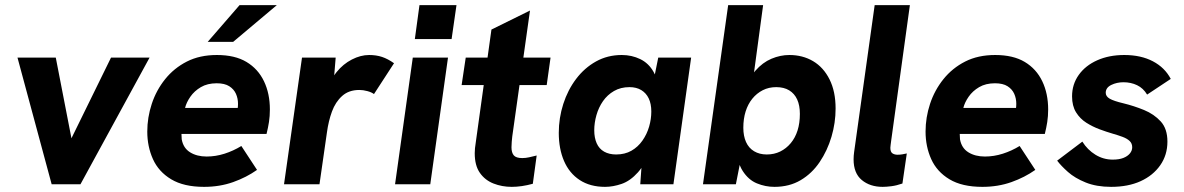

<svg xmlns="http://www.w3.org/2000/svg" viewBox="-20 -717 4608 747"><path d="M181 0 48 -493H197L258 -179L412 -493H562L293 0Z M774 10Q695 10 646 -19.5Q597 -49 575 -98Q553 -147 553 -205Q553 -260 570.5 -313Q588 -366 622.5 -409Q657 -452 707 -477.5Q757 -503 824 -503Q894 -503 939 -476Q984 -449 1007 -401Q1030 -353 1030 -291Q1030 -265 1026.5 -242.5Q1023 -220 1017 -196H686Q686 -190 686.5 -185.5Q687 -181 687 -175Q693 -141 719.5 -124.5Q746 -108 784 -108Q819 -108 853.5 -119Q888 -130 919 -149L980 -56Q939 -27 887 -8.5Q835 10 774 10ZM900 -272Q903 -283 904.5 -293Q906 -303 906 -313Q906 -334 898 -352Q890 -370 872 -381.5Q854 -393 823 -393Q787 -393 761.5 -378Q736 -363 720.5 -340.5Q705 -318 700 -297H946ZM788 -554 912 -697H1057L887 -554Z M1085 0 1155 -493H1286L1275 -359L1256 -362Q1264 -405 1289.5 -436.5Q1315 -468 1349 -485.5Q1383 -503 1416 -503Q1444 -503 1466.5 -495.5Q1489 -488 1513 -471L1435 -351Q1426 -358 1409.5 -362.5Q1393 -367 1378 -367Q1337 -367 1311 -343.5Q1285 -320 1271.5 -283Q1258 -246 1252 -202L1223 0Z M1517 0 1586 -493H1723L1654 0ZM1594 -565 1612 -697H1756L1737 -565Z M1971 10Q1933 10 1900 -3Q1867 -16 1847 -44.5Q1827 -73 1827 -121Q1827 -130 1828 -140.5Q1829 -151 1832 -170L1892 -602L2042 -676L1973 -186Q1972 -177 1971 -165.5Q1970 -154 1970 -144Q1970 -123 1979 -112.5Q1988 -102 2012 -102Q2025 -102 2038.5 -105Q2052 -108 2068 -112L2053 -2Q2031 4 2010.5 7Q1990 10 1971 10ZM1776 -386 1792 -493H2122L2107 -386Z M2334 10Q2276 10 2235.5 -16.5Q2195 -43 2174.5 -90.5Q2154 -138 2154 -200Q2154 -258 2171.5 -312.5Q2189 -367 2221.5 -410Q2254 -453 2299 -478Q2344 -503 2399 -503Q2438 -503 2471 -487Q2504 -471 2523 -437Q2542 -403 2539 -348L2515 -364L2541 -493H2669L2600 0H2471L2480 -127L2514 -143Q2492 -80 2462 -46.5Q2432 -13 2398.5 -1.5Q2365 10 2334 10ZM2377 -116Q2411 -116 2436.5 -130.5Q2462 -145 2479.5 -170Q2497 -195 2505.5 -224.5Q2514 -254 2514 -283Q2514 -313 2504 -334Q2494 -355 2475 -366.5Q2456 -378 2429 -378Q2395 -378 2369 -363Q2343 -348 2326 -323.5Q2309 -299 2300.5 -269Q2292 -239 2292 -210Q2292 -181 2301.5 -159.5Q2311 -138 2330.5 -127Q2350 -116 2377 -116Z M2993 10Q2958 10 2925 -3.5Q2892 -17 2869.5 -52Q2847 -87 2843 -151L2868 -127L2843 0H2715L2813 -697H2949L2904 -364L2875 -355Q2891 -410 2919 -442Q2947 -474 2981.5 -488.5Q3016 -503 3051 -503Q3103 -503 3143.5 -479Q3184 -455 3207.5 -408Q3231 -361 3231 -295Q3231 -239 3215 -185Q3199 -131 3169 -86.5Q3139 -42 3095 -16Q3051 10 2993 10ZM2963 -116Q2992 -116 3015.5 -127.5Q3039 -139 3056.5 -160Q3074 -181 3083 -209.5Q3092 -238 3092 -274Q3092 -307 3081.5 -330Q3071 -353 3050.5 -365.5Q3030 -378 3000 -378Q2971 -378 2947.5 -366Q2924 -354 2907 -333Q2890 -312 2881 -283.5Q2872 -255 2872 -220Q2872 -188 2882.5 -164.5Q2893 -141 2914 -128.5Q2935 -116 2963 -116Z M3414 10Q3365 10 3333 -16.5Q3301 -43 3301 -97Q3301 -104 3301.5 -111Q3302 -118 3303 -125L3383 -697H3520L3447 -168Q3446 -159 3445 -152.5Q3444 -146 3444 -142Q3444 -126 3452 -120.5Q3460 -115 3472 -115Q3481 -115 3490.5 -116.5Q3500 -118 3508 -120L3491 -3Q3468 5 3448 7.5Q3428 10 3414 10Z M3802 10Q3723 10 3674 -19.5Q3625 -49 3603 -98Q3581 -147 3581 -205Q3581 -260 3598.5 -313Q3616 -366 3650.5 -409Q3685 -452 3735 -477.5Q3785 -503 3852 -503Q3922 -503 3967 -476Q4012 -449 4035 -401Q4058 -353 4058 -291Q4058 -265 4054.5 -242.5Q4051 -220 4045 -196H3714Q3714 -190 3714.5 -185.5Q3715 -181 3715 -175Q3721 -141 3747.5 -124.5Q3774 -108 3812 -108Q3847 -108 3881.5 -119Q3916 -130 3947 -149L4008 -56Q3967 -27 3915 -8.5Q3863 10 3802 10ZM3928 -272Q3931 -283 3932.5 -293Q3934 -303 3934 -313Q3934 -334 3926 -352Q3918 -370 3900 -381.5Q3882 -393 3851 -393Q3815 -393 3789.5 -378Q3764 -363 3748.5 -340.5Q3733 -318 3728 -297H3974Z M4303 10Q4246 10 4204 -7Q4162 -24 4135 -48Q4108 -72 4093 -92L4191 -166Q4211 -134 4242 -115Q4273 -96 4309 -96Q4334 -96 4350.5 -102.5Q4367 -109 4376 -120Q4385 -131 4385 -144Q4385 -159 4375 -168.5Q4365 -178 4347.5 -184.5Q4330 -191 4309 -197Q4285 -204 4258 -214Q4231 -224 4206.5 -239.5Q4182 -255 4166.5 -280Q4151 -305 4151 -342Q4151 -389 4177 -425.5Q4203 -462 4249 -482.5Q4295 -503 4354 -503Q4419 -503 4465.5 -478.5Q4512 -454 4535 -410L4443 -349Q4428 -374 4404 -385.5Q4380 -397 4351 -397Q4325 -397 4303.5 -386.5Q4282 -376 4282 -356Q4282 -342 4297.5 -333Q4313 -324 4351 -315Q4392 -305 4431 -289Q4470 -273 4496 -244.5Q4522 -216 4522 -166Q4522 -114 4494 -74Q4466 -34 4417.5 -12Q4369 10 4303 10Z"/></svg>

Font: Hanken Grotesk ExtraBold
Style: Italic
Weight: 800
Italic angle: -8°
Designer: Alfredo Marco Pradil
Foundry: Hanken Design Co.
Version: Version 3.013